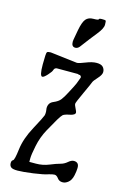

<svg xmlns="http://www.w3.org/2000/svg" viewBox="-127 -709 634 962"><g transform="rotate(15 190.0 -228.5)"><path d="M185.1 -477.1Q165.5 -477.5 165.5 -502.9Q165.5 -506.3 166.5 -513.9Q167.5 -521.5 175.8 -565.4Q184.1 -609.4 197.3 -625Q210.4 -640.6 236.6 -640.6Q262.7 -640.6 262.7 -645.5Q262.7 -650.4 278.6 -650.4Q294.4 -650.4 297.1 -648.4Q299.8 -646.5 299.8 -627Q299.8 -607.4 273.2 -574.7Q246.6 -542 206.5 -488.3Q197.3 -477.1 185.1 -477.1ZM273.4 -164.1Q273.4 -151.4 246.1 -146Q218.8 -140.6 211.4 -133.8Q204.1 -127 190.9 -105Q177.7 -83 154.3 -40.5Q130.9 2 121.1 49.8Q111.3 97.7 111.3 116.2V134.8H145.5Q180.7 134.8 212.9 121.6Q245.1 108.4 264.2 103.5Q283.2 98.6 298.3 85.4Q313.5 72.3 326.2 72.3Q338.9 72.3 345.7 79.1Q352.5 85.9 352.5 99.6Q352.5 101.6 352.5 103.5Q352.5 117.2 347.7 140.6Q341.8 168 326.2 179.7Q312.5 190.4 299.8 190.4Q298.8 190.4 297.9 190.4H294.9Q279.3 189.5 270.5 176.8Q261.7 165 252 164.1Q252 164.1 249 164.1Q240.2 164.1 220.7 169.9Q199.2 177.7 145.5 185.1Q91.8 192.4 65.4 192.4Q39.1 192.4 30.8 185.1Q22.5 177.7 22.5 164.6Q22.5 151.4 30.3 147.9Q38.1 144.5 44.9 87.4Q51.8 30.3 86.9 -34.2Q122.1 -99.6 125 -109.4Q127 -116.2 127 -123Q127 -127 127 -130.9Q125 -142.6 125 -147.5Q125 -175.8 149.9 -186Q174.8 -196.3 186 -210.9Q197.3 -225.6 210.4 -251Q223.6 -276.4 229.5 -287.6Q235.4 -298.8 238.3 -306.2Q241.2 -313.5 245.1 -324.2Q249 -335 250 -337.9Q251 -339.8 251 -341.8Q251 -344.7 249 -345.7Q245.1 -351.6 243.2 -351.6H242.2V-350.6Q239.3 -350.6 231.4 -353.5H122.1Q111.3 -351.6 108.4 -341.3Q105.5 -331.1 88.4 -312.5Q71.3 -293.9 63.5 -293.9Q49.8 -293.9 49.8 -354Q49.8 -414.1 54.2 -418.5Q58.6 -422.9 73.2 -422.9L212.9 -406.2Q223.6 -406.2 254.9 -418.9Q286.1 -431.6 309.6 -431.6Q333 -431.6 342.8 -420.9Q352.5 -410.2 352.5 -395.5Q352.5 -380.9 333.5 -360.4Q314.5 -339.8 312 -332Q309.6 -324.2 283.7 -268.6Q257.8 -212.9 257.8 -206.1Q257.8 -199.2 265.6 -184.1Q273.4 -168.9 273.4 -164.1Z"/></g></svg>

Font: Drukaatie burti
Style: Light
Weight: 300
Version: Version 0.14